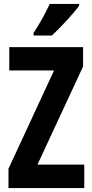

<svg xmlns="http://www.w3.org/2000/svg" viewBox="-20 -953 468 973"><path d="M381 -924V-933H232C211 -888 185 -839 150 -786V-773H243C289 -816 354 -886 381 -924ZM407 0V-119H170L401 -616V-714H27V-596H254L23 -98V0Z"/></svg>

Font: Noto Sans Arabic UI XCn
Style: Bold
Weight: 700
Width: 2
Designer: Monotype Design Team, Nadine Chahine and Nizar Qandah
Foundry: Monotype Imaging Inc.
Version: Version 2.010